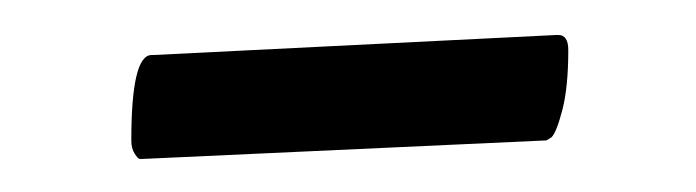

<svg xmlns="http://www.w3.org/2000/svg" viewBox="-20 -287 406 112"><path d="M56.6 -205.1Q56.6 -254.9 68.4 -254.9H69.3L304.7 -266.6H305.7Q311.5 -266.6 311.5 -257.8Q311.5 -236.3 308.1 -223.1Q304.7 -210 301.8 -207L298.8 -205.1L63.5 -194.3Q62.5 -194.3 61.5 -194.3Q60.5 -194.3 58.6 -197.3Q56.6 -200.2 56.6 -205.1Z"/></svg>

Font: Crimson Text
Style: Regular
Weight: 400
Version: Version 0.13